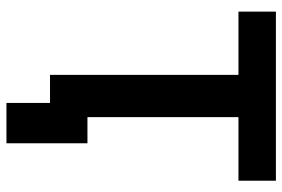

<svg xmlns="http://www.w3.org/2000/svg" viewBox="-160 -580 875 595"><g transform="rotate(90 277.5 -282.5)"><path d="M299 135H424V-116H343V-584H540V-700H16V-584H212V0H299Z"/></g></svg>

Font: Fixel Display SemiBold
Style: Regular
Weight: 600
Designer: AlfaBravo + MacPaw
Foundry: Kyrylo Tkachov, Marchela Mozhyna, Serhii Makarenko, Maria Weinstein, Zakhar Kryvoshyya
Version: Version 1.211